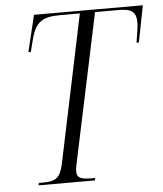

<svg xmlns="http://www.w3.org/2000/svg" viewBox="-52 -760 682 805"><g transform="rotate(-5 289.5 -357.0)"><path d="M78 0H315L317 -10H303C262 -10 240 -15 240 -43C240 -54 242 -67 246 -84L377 -703H477C530 -703 550 -689 550 -645C550 -626 546 -601 539 -560H549L579 -714H121L84 -560H94L107 -610C126 -685 156 -703 230 -703H313L183 -82C169 -17 146 -10 95 -10H80Z"/></g></svg>

Font: Noto Serif Display Condensed Light
Style: Italic
Weight: 300
Width: 3
Italic angle: -12°
Designer: Monotype Design Team
Foundry: Monotype Imaging Inc.
Version: Version 2.009